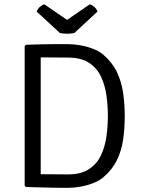

<svg xmlns="http://www.w3.org/2000/svg" viewBox="-20 -898 678 922"><path d="M579 -341Q579 -282.5 571.5 -229.2Q564 -176 542 -130Q520 -84 476.5 -47Q455.5 -29 425.5 -17.8Q395.5 -6.5 364.2 -1.2Q333 4 307.5 4Q268.5 4 239 3.5Q209.5 3 179 2Q148.5 1 105 0L98.5 -6V-677L105 -683Q148 -684.5 178.8 -685.2Q209.5 -686 239 -686Q268.5 -686 307.5 -686Q333 -686 364.2 -680.8Q395.5 -675.5 425.5 -664.2Q455.5 -653 476.5 -635Q519.5 -598 541.5 -551.8Q563.5 -505.5 571.2 -452.2Q579 -399 579 -341ZM498 -341Q498 -389.5 491.2 -439Q484.5 -488.5 465 -530Q445.5 -571.5 407.2 -596.5Q369 -621.5 306.5 -621.5Q272 -621.5 243 -622Q214 -622.5 175.5 -622.5V-61.5Q214 -61.5 243 -61Q272 -60.5 306.5 -60.5Q369 -60.5 407.2 -85.8Q445.5 -111 465 -152.5Q484.5 -194 491.2 -243.5Q498 -293 498 -341ZM411.5 -877.5Q421.5 -874.5 432.5 -865.2Q443.5 -856 448 -842.5L337 -739.5Q329.5 -738 320.5 -737Q311.5 -736 302 -736Q292.5 -736 283.5 -737Q274.5 -738 267.5 -739.5L156 -842.5Q161 -856 171.8 -865.2Q182.5 -874.5 192.5 -877.5L302 -802.5Z"/></svg>

Font: Signika SC Light
Style: Regular
Weight: 300
Designer: Anna Giedryś
Foundry: Anna Giedryś
Version: Version 2.000; ttfautohint (v1.8.3) -l 8 -r 50 -G 200 -x 9 -